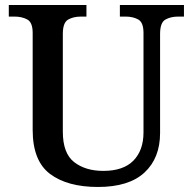

<svg xmlns="http://www.w3.org/2000/svg" viewBox="-20 -734 767 764"><path d="M370 10Q248 10 179 -42Q110 -94 110 -217V-603Q110 -645 88.5 -656.5Q67 -668 38 -668H15V-714H324V-668H302Q272 -668 251 -656Q230 -644 230 -599V-210Q230 -124 275 -89Q320 -54 391 -54Q471 -54 511 -95Q551 -136 551 -207V-603Q551 -645 530 -656.5Q509 -668 480 -668H457V-714H712V-668H689Q659 -668 638 -656Q617 -644 617 -599V-205Q617 -105 555 -47.5Q493 10 370 10Z"/></svg>

Font: Noto Nastaliq Urdu Medium
Style: Regular
Weight: 500
Designer: Monotype Design Team (Patrick Giasson: type design, Kamal Mansour: OpenType code, Glenda Bellarosa). Updated by Simon Co
Foundry: Monotype Imaging Inc., Simon Cozens
Version: Version 3.007